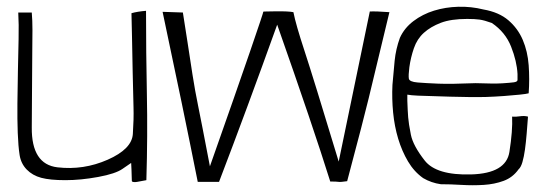

<svg xmlns="http://www.w3.org/2000/svg" viewBox="-20 -535 1604 568"><path d="M370 0Q370 3 375.5 3.5Q381 4 386 3Q391 2 413 -2Q417 -134 414.5 -257Q412 -380 412 -503Q387 -501 369 -496V-492Q370 -459 370.5 -426Q371 -393 372.5 -322Q374 -251 375 -217Q376 -183 373 -138.5Q370 -94 298.5 -62.5Q227 -31 150 -40Q73 -49 74 -158Q75 -267 75 -311Q75 -355 75.5 -386Q76 -417 76 -446Q76 -475 74 -498H34Q36 -464 35 -419Q34 -374 33 -325.5Q32 -277 31.5 -229.5Q31 -182 32.5 -142Q34 -102 38 -76.5Q42 -51 59 -33.5Q76 -16 102 -9Q128 -2 173.5 -2Q219 -2 270.5 -11.5Q322 -21 342.5 -35.5Q363 -50 368 -53Q369 -39 370 0Z M565 3Q584 3 628 3Q711 -214 800 -462Q906 -161 957 2Q976 2 981.5 3Q987 4 1007 1Q1057 -187 1070.5 -243.5Q1084 -300 1132 -499Q1092 -502 1074 -501Q1043 -351 982 -57Q906 -308 880.5 -385.5Q855 -463 848 -499Q833 -502 795.5 -501.5Q758 -501 759 -500.5Q760 -500 720 -383.5Q680 -267 601 -43Q575 -179 566 -222.5Q557 -266 549.5 -314Q542 -362 535 -408.5Q528 -455 521 -498L461 -500Q521 -218 565 3Z M1544 -259Q1547 -301 1544 -342Q1541 -383 1526.5 -417Q1512 -451 1484 -475Q1456 -499 1410 -507Q1374 -516 1336 -515Q1298 -514 1264 -503.5Q1230 -493 1203 -472.5Q1176 -452 1163 -423Q1151 -390 1147.5 -355.5Q1144 -321 1141 -284Q1139 -243 1143 -202Q1147 -161 1158 -124.5Q1169 -88 1187 -57.5Q1205 -27 1232 -8Q1256 6 1284 10Q1312 10 1345.5 12Q1379 14 1411 12Q1443 10 1470 0Q1497 -10 1514 -34Q1521 -40 1525.5 -55.5Q1530 -71 1533 -92.5Q1536 -114 1538 -139Q1540 -164 1542 -190Q1531 -193 1518 -191Q1505 -189 1495 -190Q1497 -149 1487 -85.5Q1477 -22 1374 -19Q1271 -16 1236.5 -60Q1202 -104 1195.5 -136.5Q1189 -169 1187.5 -188Q1186 -207 1185 -237V-255Q1195 -253 1217 -252Q1239 -251 1312 -249Q1385 -247 1415 -248Q1445 -249 1471.5 -251Q1498 -253 1517.5 -255Q1537 -257 1544 -259ZM1511 -316Q1511 -304 1511 -298.5Q1511 -293 1500 -291.5Q1489 -290 1465.5 -288.5Q1442 -287 1387 -289Q1313 -286 1276.5 -287.5Q1240 -289 1215.5 -291Q1191 -293 1189.5 -302.5Q1188 -312 1191 -336Q1195 -365 1204.5 -392.5Q1214 -420 1234 -438Q1254 -456 1284 -467.5Q1314 -479 1362 -479Q1385 -479 1399 -477Q1413 -475 1435 -467Q1475 -440 1492 -397Q1509 -354 1511 -316Z"/></svg>

Font: Londrina Solid Thin
Style: Regular
Weight: 250
Designer: Marcelo Magalhaes
Foundry: Marcelo Magalhães
Version: Version 1.002